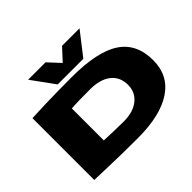

<svg xmlns="http://www.w3.org/2000/svg" viewBox="-198 -1234 1537 1537"><g transform="rotate(-45 570.5 -466.0)"><path d="M570 10Q469 10 387 8.5Q305 7 232 4.5Q159 2 85 0V-700Q169 -704 243 -706Q317 -708 389 -709Q461 -710 541 -710Q828 -710 962.5 -621.5Q1097 -533 1097 -344Q1097 -172 960.5 -81Q824 10 570 10ZM586 -164Q655 -164 706.5 -186.5Q758 -209 786.5 -250Q815 -291 815 -346Q815 -437 751.5 -487Q688 -537 574 -537Q510 -537 456 -536Q402 -535 363 -532V-170Q419 -168 469.5 -166Q520 -164 586 -164ZM860 -942 709 -748H419L278 -942H475L569 -841L662 -942Z"/></g></svg>

Font: Georama Extra Expanded ExtraBold
Style: Regular
Weight: 800
Width: 8
Designer: Jean-Baptiste Levee
Foundry: Production Type
Version: Version 1.000